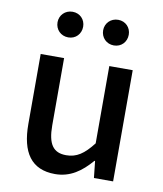

<svg xmlns="http://www.w3.org/2000/svg" viewBox="-87 -852 795 937"><g transform="rotate(10 310.0 -383.5)"><path d="M249 14C324 14 378 -25 428 -83H431L440 0H535V-551H419V-168C374 -110 338 -86 287 -86C223 -86 195 -124 195 -218V-551H79V-204C79 -64 131 14 249 14ZM197 -654C234 -654 260 -682 260 -718C260 -753 234 -781 197 -781C160 -781 133 -753 133 -718C133 -682 160 -654 197 -654ZM423 -654C460 -654 486 -682 486 -718C486 -753 460 -781 423 -781C386 -781 359 -753 359 -718C359 -682 386 -654 423 -654Z"/></g></svg>

Font: Noto Sans TC Medium
Style: Regular
Weight: 500
Designer: Ryoko NISHIZUKA 西塚涼子 (kana, bopomofo & ideographs); Paul D. Hunt (Latin, Greek & Cyrillic); Sandoll Communications 산돌커뮤니
Foundry: Adobe
Version: Version 2.004;hotconv 1.0.118;makeotfexe 2.5.65603